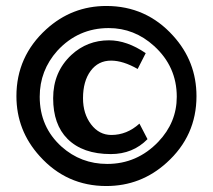

<svg xmlns="http://www.w3.org/2000/svg" viewBox="-20 -637 712 643"><path d="M468 -459 441 -406Q392 -434 352 -434Q309 -434 283.5 -399.5Q258 -365 258 -308Q258 -256 285 -220.5Q312 -185 353 -185Q405 -185 447 -223L474 -171Q425 -121 351 -121Q257 -121 206 -172Q158 -220 158 -308Q158 -396 219 -453Q272 -502 345 -502Q405 -502 468 -459ZM35 -315Q35 -448 135 -539Q221 -617 336 -617Q470 -617 560 -517Q638 -431 638 -315Q638 -182 538 -92Q452 -14 336 -14Q203 -14 113 -114Q35 -200 35 -315ZM113 -313Q113 -212 186 -146Q251 -88 339 -88Q439 -88 510 -162Q572 -227 572 -313Q572 -414 496 -483Q430 -543 344 -543Q242 -543 172 -467Q113 -401 113 -313Z"/></svg>

Font: Tajawal ExtraBold
Style: Regular
Weight: 800
Designer: Boutros Fonts
Foundry: Created by Boutros International 2017
Version: Version 1.700